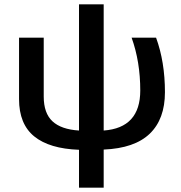

<svg xmlns="http://www.w3.org/2000/svg" viewBox="-20 -682 836 887"><path d="M459 9V185H345V10Q208 5 138 -52Q68 -109 68 -224V-508H182V-236Q182 -159 222.5 -121.5Q263 -84 345 -79V-662H459V-79Q628 -91 628 -264Q628 -397 588 -508H701Q742 -396 742 -256Q742 -132 672 -64.5Q602 3 459 9Z"/></svg>

Font: CST
Style: Medium
Weight: 500
Version: Version 1.00